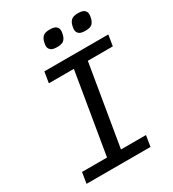

<svg xmlns="http://www.w3.org/2000/svg" viewBox="-211 -1013 1022 1131"><g transform="rotate(-30 300.0 -448.0)"><path d="M40 0 52 -74H222L314 -624H144L156 -698H591L579 -624H409L317 -74H487L475 0ZM294 -784Q262 -784 250 -795.5Q238 -807 238 -823Q238 -828 239 -835.5Q240 -843 242 -850Q247 -871 260.5 -883.5Q274 -896 306 -896Q338 -896 350 -884.5Q362 -873 362 -857Q362 -852 361 -845Q360 -838 358 -830Q353 -809 340 -796.5Q327 -784 294 -784ZM486 -784Q454 -784 442 -795.5Q430 -807 430 -823Q430 -828 431 -835.5Q432 -843 434 -850Q439 -871 452.5 -883.5Q466 -896 498 -896Q530 -896 542 -884.5Q554 -873 554 -857Q554 -852 553 -845Q552 -838 550 -830Q545 -809 532 -796.5Q519 -784 486 -784Z"/></g></svg>

Font: IBM Plex Mono Text
Style: Italic
Weight: 450
Italic angle: -9°
Monospace: yes
Designer: Mike Abbink, Paul van der Laan, Pieter van Rosmalen
Foundry: Bold Monday
Version: Version 2.1